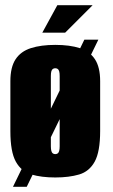

<svg xmlns="http://www.w3.org/2000/svg" viewBox="-20 -676 436 740"><path d="M30 44 305 -523H359L83 44ZM193 8Q140 8 101 -3.5Q62 -15 41 -53Q20 -91 20 -170V-363Q20 -417 40 -447.5Q60 -478 99 -490.5Q138 -503 193 -503Q249 -503 287.5 -490.5Q326 -478 346 -447.5Q366 -417 366 -363V-171Q366 -91 345 -53Q324 -15 285 -3.5Q246 8 193 8ZM193 -82Q198 -82 202 -84.5Q206 -87 208 -94Q210 -101 210 -112V-383Q210 -395 208 -401.5Q206 -408 202 -410.5Q198 -413 193 -413Q188 -413 184 -410.5Q180 -408 178 -401.5Q176 -395 176 -383V-112Q176 -101 178 -94Q180 -87 184 -84.5Q188 -82 193 -82ZM143 -550 201 -656H337L231 -550Z"/></svg>

Font: Alumni Sans Thin Black
Style: Regular
Weight: 900
Version: Version 1.018